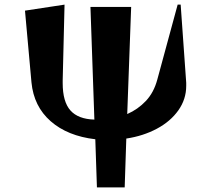

<svg xmlns="http://www.w3.org/2000/svg" viewBox="-20 -810 914 830"><path d="M116 -454 88 -764 259 -790 251 -462V-451Q251 -370 284.5 -332.5Q318 -295 388 -293L371 -780H547L530 -317Q576 -337 610.5 -373.5Q645 -410 660 -466L748 -790H761L785 -452V-439Q785 -381 751 -333Q717 -285 658 -253.5Q599 -222 526 -211L519 0H399L392 -208Q272 -222 199 -286Q126 -350 116 -454Z"/></svg>

Font: Tiejili SC
Style: Regular
Weight: 400
Designer: Buernia
Foundry: Ershou Xiaoxi Press
Version: Version 1.100